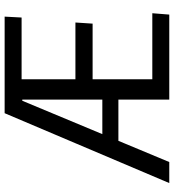

<svg xmlns="http://www.w3.org/2000/svg" viewBox="20 -788 768 849"><g transform="rotate(-90 404.5 -364.0)"><path d="M328 -728H440L413 -650H383L112 0H19ZM209 -296H396L409 -225H192ZM388 -728H755L751 -653H478V-415H729L724 -339H478V-75H770L764 0H388Z"/></g></svg>

Font: Murecho Thin
Style: Regular
Weight: 400
Version: Version 1.010